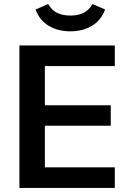

<svg xmlns="http://www.w3.org/2000/svg" viewBox="-20 -930 629 950"><path d="M76 0V-705H548V-603H202V-409H528V-308H202V-102H548V0ZM156 -883 218 -910Q237 -878 264.5 -865.5Q292 -853 328 -853Q364 -853 391.5 -865.5Q419 -878 438 -910L500 -883Q480 -829 434.5 -802Q389 -775 328 -775Q267 -775 221.5 -802Q176 -829 156 -883Z"/></svg>

Font: wassup Sans
Style: Bold
Weight: 700
Version: Version 2.001